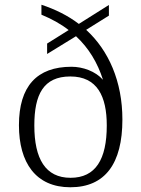

<svg xmlns="http://www.w3.org/2000/svg" viewBox="-20 -781 596 811"><path d="M277 10C424 10 497 -90 497 -276C497 -437 439 -568 344 -655L440 -715V-760L313 -680C266 -716 212 -742 155 -761V-719C198 -701 237 -680 270 -654L179 -597V-553L301 -628C355 -578 392 -516 415 -444C383 -480 330 -499 282 -499C136 -499 60 -417 60 -252C60 -94 131 10 277 10ZM278 -30C172 -30 125 -110 125 -251C125 -381 163 -458 277 -458C391 -458 431 -374 431 -251C431 -108 384 -30 278 -30Z"/></svg>

Font: Noto Serif Bengali Light
Style: Regular
Weight: 300
Designer: Juan Bruce, Universal Thirst, Indian Type Foundry and the Monotype Design Team.
Foundry: Monotype Imaging Inc.
Version: Version 2.003